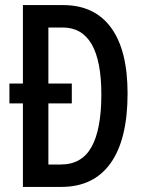

<svg xmlns="http://www.w3.org/2000/svg" viewBox="-20 -734 569 754"><path d="M228 -714Q351 -714 416 -625.5Q481 -537 481 -367Q481 -187 414.5 -93.5Q348 0 221 0H70V-328H17V-406H70V-714ZM226 -626H170V-406H262V-328H170V-88H219Q301 -88 339.5 -157Q378 -226 378 -363Q378 -626 226 -626Z"/></svg>

Font: Noto Sans Thai Looped ExtraCondensed Medium
Style: Regular
Weight: 500
Width: 2
Designer: Sasikarn Vongin, Ben Mitchell
Foundry: The Fontpad Ltd
Version: Version 1.001; ttfautohint (v1.8.4.7-5d5b)